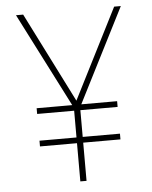

<svg xmlns="http://www.w3.org/2000/svg" viewBox="-52 -757 634 801"><g transform="rotate(-5 265.0 -357.0)"><path d="M252 0V-160H97V-184H252V-296H97V-320H246L45 -714H75L265 -337L456 -714H484L284 -320H434V-296H278V-184H434V-160H278V0Z"/></g></svg>

Font: Noto Sans Mono Condensed Thin
Style: Regular
Weight: 100
Width: 3
Designer: Monotype Design Team
Foundry: Monotype Imaging Inc.
Version: Version 2.014; ttfautohint (v1.8.4.7-5d5b)